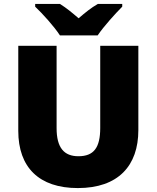

<svg xmlns="http://www.w3.org/2000/svg" viewBox="-20 -947 797 977"><path d="M602 -927H478C443 -907 415 -884 380 -854C345 -884 320 -905 285 -927H159V-913C197 -877 255 -813 285 -767H477C508 -813 568 -879 602 -913ZM684 -714H490V-296C490 -195 457 -152 379 -152C306 -152 268 -195 268 -295V-714H73V-281C73 -95 179 10 376 10C582 10 684 -104 684 -285Z"/></svg>

Font: Noto Sans UI Black
Style: Regular
Weight: 900
Designer: Monotype Design Team
Foundry: Monotype Imaging Inc.
Version: Version 1.901